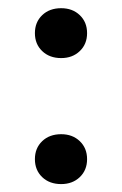

<svg xmlns="http://www.w3.org/2000/svg" viewBox="-20 -447 304 478"><path d="M132.3 11.3Q103.2 11.3 85.1 -6Q66.9 -23.4 66.9 -50.8Q66.9 -78.2 85.1 -95.6Q103.2 -112.9 132.3 -112.9Q160.5 -112.9 178.6 -95.6Q196.8 -78.2 196.8 -50.8Q196.8 -23.4 178.6 -6Q160.5 11.3 132.3 11.3ZM132.3 -302.4Q103.2 -302.4 85.1 -319.8Q66.9 -337.1 66.9 -364.5Q66.9 -391.9 85.1 -409.3Q103.2 -426.6 132.3 -426.6Q160.5 -426.6 178.6 -409.3Q196.8 -391.9 196.8 -364.5Q196.8 -337.1 178.6 -319.8Q160.5 -302.4 132.3 -302.4Z"/></svg>

Font: Playfair 9pt
Style: Regular
Weight: 400
Designer: Claus Eggers Sørensen
Foundry: Claus Eggers Sørensen
Version: Version 2.203